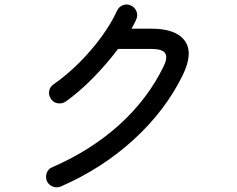

<svg xmlns="http://www.w3.org/2000/svg" viewBox="-20 -801 1040 844"><path d="M247 19Q229 26 211.5 19Q194 12 186 -5Q179 -23 185.5 -41Q192 -59 210 -66Q380 -140 505 -253Q630 -366 700 -511Q718 -548 706 -567Q694 -586 644 -586H499Q451 -522 390 -459.5Q329 -397 268 -354Q252 -344 233.5 -347Q215 -350 204 -366Q193 -382 196 -400.5Q199 -419 215 -430Q274 -471 328 -525Q382 -579 425.5 -638.5Q469 -698 494 -753Q502 -771 520 -778Q538 -785 555 -777Q573 -769 580 -751Q587 -733 579 -716Q575 -706 569.5 -696Q564 -686 558 -675H644Q754 -675 792.5 -621.5Q831 -568 783 -470Q707 -315 568.5 -188Q430 -61 247 19Z"/></svg>

Font: Zen Maru Gothic Medium
Style: Regular
Weight: 500
Designer: Yoshimichi Ohira
Foundry: Positype
Version: Version 1.001